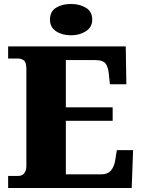

<svg xmlns="http://www.w3.org/2000/svg" viewBox="-20 -948 715 968"><path d="M21 0V-61H72Q92 -61 102.5 -75Q113 -89 113 -110V-599Q113 -634 100 -643.5Q87 -653 70 -653H21V-714H614L617 -523H534L529 -573Q525 -613 511 -629Q497 -645 462 -645H312V-407H548V-339H312V-69H491Q523 -69 539.5 -88.5Q556 -108 561 -141L569 -191H651L644 0ZM338 -770Q293 -770 262.5 -790.5Q232 -811 232 -849Q232 -890 262.5 -909Q293 -928 338 -928Q381 -928 413 -909Q445 -890 445 -849Q445 -811 413 -790.5Q381 -770 338 -770Z"/></svg>

Font: Noto Serif Ethiopic Black
Style: Regular
Weight: 900
Designer: Monotype Design Team
Foundry: Monotype Imaging Inc.
Version: Version 2.102; ttfautohint (v1.8.4.7-5d5b)